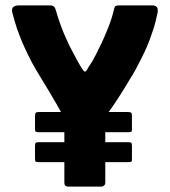

<svg xmlns="http://www.w3.org/2000/svg" viewBox="-20 -693 631 713"><path d="M382 -275Q376 -267 373.5 -252.5Q371 -238 371 -227V-14Q371 -8 366.5 -4Q362 0 357 0H234Q219 0 219 -14V-227Q219 -254 204 -281.5Q189 -309 179 -325Q176 -331 164.5 -350Q153 -369 139 -392Q125 -415 113.5 -434.5Q102 -454 99 -460Q72 -512 56.5 -551Q41 -590 34.5 -614.5Q28 -639 26 -645Q22 -662 30 -667.5Q38 -673 49 -673H167Q182 -673 186 -659Q196 -625 205.5 -599Q215 -573 224 -553.5Q233 -534 239 -521Q253 -494 263.5 -474.5Q274 -455 284 -439Q291 -428 295 -427Q299 -426 306 -439Q309 -445 313.5 -451Q318 -457 323.5 -466.5Q329 -476 336 -490Q344 -505 356.5 -531.5Q369 -558 382.5 -592Q396 -626 404 -661Q406 -669 410 -671Q414 -673 424 -673H547Q555 -673 561.5 -667.5Q568 -662 565 -645Q564 -639 557.5 -612.5Q551 -586 535.5 -544.5Q520 -503 492 -451Q486 -438 472.5 -415.5Q459 -393 442.5 -366Q426 -339 410 -315Q394 -291 382 -275ZM123 -202Q113 -202 111.5 -205.5Q110 -209 110 -216V-261Q110 -271 112.5 -274Q115 -277 125 -277H456Q464 -277 467 -274.5Q470 -272 470 -263V-213Q470 -206 468 -204Q466 -202 455 -202ZM123 -91Q113 -91 111.5 -94Q110 -97 110 -105V-150Q110 -160 112.5 -162.5Q115 -165 125 -165H456Q464 -165 467 -163Q470 -161 470 -151V-101Q470 -94 468 -92.5Q466 -91 455 -91Z"/></svg>

Font: Glory ExtraBold
Style: Regular
Weight: 800
Designer: Robert Leuschke
Foundry: Robert Leuschke
Version: Version 1.011